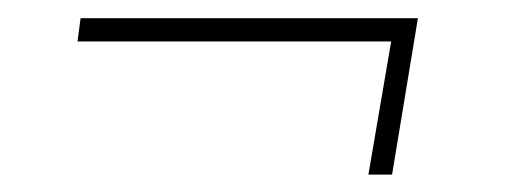

<svg xmlns="http://www.w3.org/2000/svg" viewBox="-20 -388 566 214"><path d="M417 -193.4H390.6L416 -341.8H66.4L69.8 -367.7H445.8Z"/></svg>

Font: TypoPRO Roboto
Style: Italic
Weight: 250
Italic angle: -12°
Designer: Google
Version: Version 2.136; 2016